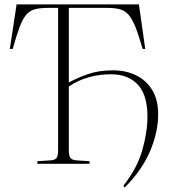

<svg xmlns="http://www.w3.org/2000/svg" viewBox="-20 -750 794 879"><path d="M550 109 545 100Q607 22 631 -61Q655 -144 655 -217Q655 -316 610.5 -363Q566 -410 488 -410Q436 -410 387 -396.5Q338 -383 295 -354V-64Q295 -37 302 -27.5Q309 -18 328 -16L390 -12V0H151V-12L213 -16Q233 -18 239.5 -27.5Q246 -37 246 -64V-714H203Q165 -714 141 -708Q117 -702 100.5 -683Q84 -664 70 -626.5Q56 -589 38 -526H25L56 -730H616L645 -526H633Q615 -589 600 -626.5Q585 -664 568 -683Q551 -702 527.5 -708Q504 -714 468 -714H295V-372Q330 -392 380.5 -410Q431 -428 497 -428Q556 -428 602.5 -405.5Q649 -383 676.5 -338.5Q704 -294 704 -227Q704 -143 666 -55.5Q628 32 550 109Z"/></svg>

Font: Literata 72pt ExtraLight
Style: Regular
Weight: 200
Designer: Latin by Veronika Burian and Jose Scaglione. Greek by Irene Vlachou. Cyrillic by Vera Evstafieva.
Foundry: TypeTogether
Version: Version 3.002